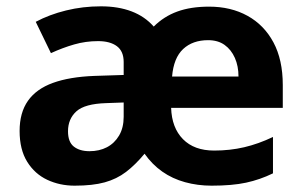

<svg xmlns="http://www.w3.org/2000/svg" viewBox="-20 -577 957 607"><path d="M641 -556Q710 -556 762.5 -527Q815 -498 844.5 -443Q874 -388 874 -308V-236H521Q523 -173 558.5 -137Q594 -101 657 -101Q707 -101 752 -111.5Q797 -122 843 -144V-29Q802 -9 758 0.5Q714 10 649 10Q605 10 565 -1Q525 -12 493 -34.5Q461 -57 437 -91Q408 -56 378.5 -33.5Q349 -11 311 -0.5Q273 10 216 10Q169 10 129.5 -8.5Q90 -27 66 -65.5Q42 -104 42 -163Q42 -221 68.5 -258.5Q95 -296 147.5 -315Q200 -334 278 -337L371 -340V-381Q371 -415 349.5 -431Q328 -447 290 -447Q251 -447 214.5 -436.5Q178 -426 141 -409L93 -508Q136 -531 189 -544Q242 -557 299 -557Q354 -557 396 -541Q438 -525 466 -493Q498 -525 540.5 -540.5Q583 -556 641 -556ZM316 -251Q248 -249 221.5 -225Q195 -201 195 -162Q195 -128 213.5 -113.5Q232 -99 263 -99Q294 -99 318 -111.5Q342 -124 356.5 -148.5Q371 -173 371 -208V-253ZM638 -450Q589 -450 559 -422Q529 -394 524 -335H734Q734 -368 722.5 -394Q711 -420 690 -435Q669 -450 638 -450Z"/></svg>

Font: Noto Sans Thai
Style: Bold
Weight: 700
Designer: Monotype Design Team
Foundry: Monotype Imaging Inc.
Version: Version 2.001